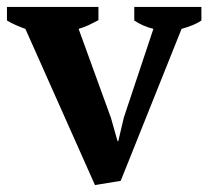

<svg xmlns="http://www.w3.org/2000/svg" viewBox="-30 -520 599 552"><path d="M243 12 43 -437Q14 -447 -10 -461V-500H253V-462Q240 -455 226.5 -448.5Q213 -442 196 -437L289 -181L308 -114H310L326 -182L411 -437Q395 -441 381.5 -447Q368 -453 356 -461V-500H549V-461Q539 -454 524.5 -448Q510 -442 492 -437L317 0Z"/></svg>

Font: PT Serif
Style: Bold
Weight: 700
Designer: A.Korolkova, O.Umpeleva, V.Yefimov
Foundry: ParaType Ltd
Version: Version 1.000W OFL; ttfautohint (v1.6)